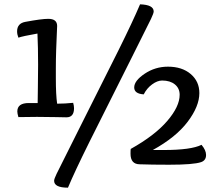

<svg xmlns="http://www.w3.org/2000/svg" viewBox="-20 -760 1027 887"><path d="M644 -324Q600 -327 600 -356Q600 -387 648.5 -419.5Q697 -452 756 -452Q821 -452 861 -418Q901 -384 901 -330Q901 -269 847 -197.5Q793 -126 686 -67H737Q863 -67 911 -91Q932 -66 932 -44Q932 -19 909 -11Q874 1 761 1Q680 1 626 -1Q583 -1 583 -50Q583 -68 584 -72Q695 -134 752.5 -201Q810 -268 810 -322Q810 -352 788 -370Q766 -388 729 -388Q707 -388 682.5 -370Q658 -352 644 -324ZM244 -281Q280 -281 318 -285Q322 -271 322 -260Q322 -218 287 -218Q280 -218 236.5 -219Q193 -220 151 -220Q96 -220 65 -219Q60 -236 60 -245Q60 -284 113 -284H154Q154 -294 155 -356Q156 -418 156 -461Q156 -542 153 -605Q85 -593 65 -586Q59 -601 59 -615Q59 -652 97 -659Q172 -673 203 -673Q244 -673 244 -640Q244 -635 242.5 -605Q241 -575 239.5 -530Q238 -485 238 -445V-399Q238 -321 244 -281ZM294 107Q230 107 230 75Q230 67 241.5 43Q253 19 340 -154Q444 -361 528 -529Q594 -662 627 -740Q690 -738 690 -707Q690 -699 677.5 -672.5Q665 -646 588 -493Q482 -282 393 -104Q324 35 294 107Z"/></svg>

Font: Overlock
Style: Bold
Weight: 700
Designer: Dario Muhafara
Foundry: Dario Manuel Muhafara
Version: Version 1.002